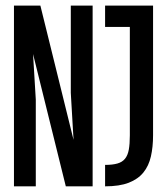

<svg xmlns="http://www.w3.org/2000/svg" viewBox="-20 -658 590 678"><path d="M307.1 0H212.4L96.7 -467.3L106.4 -306.2V0H29.3V-638.2H122.6L239.7 -164.1L230 -330.1V-638.2H307.1ZM520.5 -638.2V-180.2Q520.5 -139.2 512.9 -105.7Q505.4 -72.3 486.3 -48.8Q467.3 -25.4 434.6 -12.7Q401.9 0 351.1 0V-75.7Q377.4 -75.7 394.5 -80.6Q411.6 -85.4 421.4 -97.4Q431.2 -109.4 434.8 -129.4Q438.5 -149.4 438.5 -180.2V-563H351.1V-638.2Z"/></svg>

Font: Code New Roman
Style: Regular
Weight: 400
Monospace: yes
Designer: Sam Radian
Foundry: Code New Roman
Version: Version 2.00 November 29, 2014